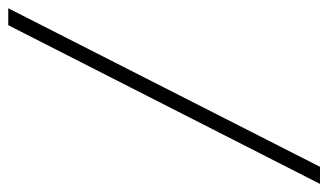

<svg xmlns="http://www.w3.org/2000/svg" viewBox="-221 -591 795 465"><g transform="rotate(90 176.5 -358.5)"><path d="M-36 19H5Q102 -171 197.2 -358.5Q292.4 -546 389.4 -736H348Q251 -546 156 -358.5Q61 -171 -36 19Z"/></g></svg>

Font: Josefin Slab Thin
Style: Italic
Weight: 100
Italic angle: -12°
Designer: Santiago Orozco
Foundry: Typemade
Version: Version 2.000